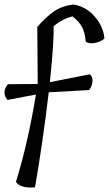

<svg xmlns="http://www.w3.org/2000/svg" viewBox="-34 -834 485 855"><path d="M363 -433 183 -423Q157 -202 122 0Q57 6 37 -24Q91 -199 126 -413L-1 -389Q-28 -423 1 -459L133 -460L134 -467L132 -714Q172 -760 207.5 -784Q243 -808 293 -814Q349 -805 388 -760Q427 -715 431 -662Q412 -647 388 -642.5Q364 -638 348 -648Q344 -691 331 -714.5Q318 -738 289 -761Q246 -751 205 -718Q206 -639 188 -468L365 -503Q378 -495 378 -474.5Q378 -454 363 -433Z"/></svg>

Font: Tillana
Style: Regular
Weight: 400
Designer: Lipi Raval (Devanagari, Latin), Jonny Pinhorn (Latin)
Foundry: Indian Type Foundry
Version: Version 2.003;PS 1.0;hotconv 1.0.79;makeotf.lib2.5.61930; tt